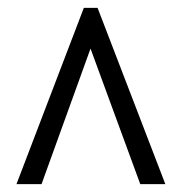

<svg xmlns="http://www.w3.org/2000/svg" viewBox="-20 -734 465 490"><path d="M22 -264 194 -714H229L402 -264H338L211 -610L86 -264Z"/></svg>

Font: Noto Serif Thai ExtraCondensed
Style: Bold
Weight: 700
Width: 2
Designer: Monotype Design Team
Foundry: Monotype Imaging Inc.
Version: Version 2.002; ttfautohint (v1.8.4.7-5d5b)